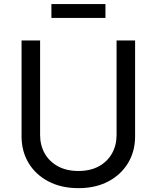

<svg xmlns="http://www.w3.org/2000/svg" viewBox="-20 -930 784 961"><path d="M372.6 11.7Q286.6 11.7 222.4 -22Q158.2 -55.7 123 -114.3Q87.9 -172.9 87.9 -247.6V-727.5H180.7V-254.9Q180.7 -202.6 203.9 -161.9Q227.1 -121.1 270 -97.7Q313 -74.2 372.6 -74.2Q432.1 -74.2 474.9 -97.7Q517.6 -121.1 540.5 -161.9Q563.5 -202.6 563.5 -254.9V-727.5H656.2V-247.6Q656.2 -172.9 621.1 -114.3Q585.9 -55.7 522.2 -22Q458.5 11.7 372.6 11.7ZM507.8 -909.7V-840.3H237.3V-909.7Z"/></svg>

Font: Inter
Style: Regular
Weight: 400
Designer: Rasmus Andersson
Foundry: rsms
Version: Version 4.001;git-9221beed3